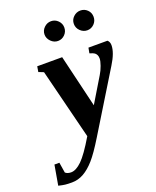

<svg xmlns="http://www.w3.org/2000/svg" viewBox="-260 -761 868 1070"><g transform="rotate(-20 173.5 -226.5)"><path d="M446.8 -428.2Q446.8 -384.3 407.2 -320.8L192.9 28.8Q146 105.5 114 141.8Q82 178.2 48.8 197Q15.6 215.8 -21.5 215.8Q-46.4 215.8 -61.3 214.1Q-76.2 212.4 -100.1 206.5L-79.6 88.4H-50.3L-40.5 149.9Q-28.3 161.1 -6.3 161.1Q22.9 161.1 57.6 127.4Q92.3 93.8 146.5 2.4L42 -415L12.2 -426.8L17.6 -459H165.5L239.7 -147L328.1 -293.5Q341.3 -314.9 350.3 -340.6Q359.4 -366.2 359.4 -381.3Q359.4 -394 355.2 -402.1Q351.1 -410.2 344.2 -415.5Q337.4 -420.9 315.4 -427.2L321.3 -459H434.1Q446.8 -447.8 446.8 -428.2ZM349.1 -551.8Q325.7 -551.8 307.9 -569.1Q290 -586.4 290 -610.8Q290 -635.3 307.9 -652.1Q325.7 -668.9 349.1 -668.9Q373 -668.9 390.1 -652.3Q407.2 -635.7 407.2 -610.8Q407.2 -586.4 390.1 -569.1Q373 -551.8 349.1 -551.8ZM175.3 -551.8Q151.9 -551.8 134 -569.8Q116.2 -587.9 116.2 -610.8Q116.2 -634.3 133.8 -651.6Q151.4 -668.9 175.3 -668.9Q199.2 -668.9 216.3 -651.6Q233.4 -634.3 233.4 -610.8Q233.4 -586.4 216.3 -569.1Q199.2 -551.8 175.3 -551.8Z"/></g></svg>

Font: Liberation Serif
Style: Bold Italic
Weight: 700
Italic angle: -16.333°
Designer: Steve Matteson
Foundry: Ascender Corporation
Version: Version 2.1.5